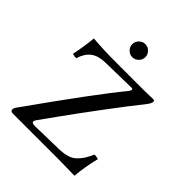

<svg xmlns="http://www.w3.org/2000/svg" viewBox="-219 -939 1078 1078"><g transform="rotate(45 320.0 -400.0)"><path d="M273.5 -713.5Q258 -729 258 -750Q258 -771 273.5 -786.5Q289 -802 310 -802Q331 -802 346.5 -786.5Q362 -771 362 -750Q362 -729 346.5 -713.5Q331 -698 310 -698Q289 -698 273.5 -713.5ZM551 2Q451 0 424 0H60Q41 0 41 -14Q41 -25 49 -36Q314 -410 430 -550Q438 -561 438 -567Q438 -574 428 -574L225 -570Q170 -569 138.5 -545.5Q107 -522 91 -471Q78 -471 61 -476Q78 -560 83 -620Q169 -613 264 -613H485Q502 -613 528 -614Q554 -615 558 -615Q571 -615 571 -604Q571 -591 547 -561Q495 -497 403 -374Q311 -251 246 -160L180 -68Q172 -57 172 -49Q172 -38 197 -38L382 -42Q421 -43 448.5 -51.5Q476 -60 494.5 -79.5Q513 -99 522.5 -114.5Q532 -130 547 -162Q560 -162 578 -157Q558 -77 551 2Z"/></g></svg>

Font: Libertinus Mono
Style: Regular
Weight: 400
Designer: Philipp H. Poll
Foundry: Khaled Hosny
Version: Version 6.7